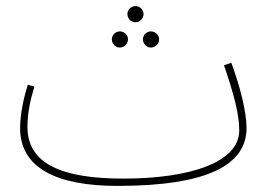

<svg xmlns="http://www.w3.org/2000/svg" viewBox="-20 -589 909 630"><path d="M424 -516C439 -516 451 -528 451 -543C451 -557 439 -569 424 -569C410 -569 398 -557 398 -543C398 -528 410 -516 424 -516ZM373 -433C388 -433 400 -445 400 -460C400 -474 388 -486 373 -486C359 -486 347 -474 347 -460C347 -445 359 -433 373 -433ZM475 -433C490 -433 502 -445 502 -460C502 -474 490 -486 475 -486C461 -486 449 -474 449 -460C449 -445 461 -433 475 -433ZM366 21C663 21 789 -49 789 -169C789 -221 768 -305 739 -383L715 -375C748 -278 765 -214 765 -161C765 -55 600 -3 385 -3C183 -3 70 -51 70 -173C70 -221 81 -266 93 -305L71 -311C58 -269 46 -214 46 -169C46 -39 163 21 366 21Z"/></svg>

Font: Noto Sans Arabic UI SmCn Th
Style: Regular
Weight: 100
Width: 4
Designer: Monotype Design Team, Nadine Chahine and Nizar Qandah
Foundry: Monotype Imaging Inc.
Version: Version 2.010